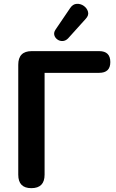

<svg xmlns="http://www.w3.org/2000/svg" viewBox="-20 -971 602 999"><path d="M143 8Q75 8 75 -62V-634Q75 -705 145 -705H496Q554 -705 554 -648Q554 -592 496 -592H212V-62Q212 8 143 8ZM334 -771Q321 -758 305.5 -757.5Q290 -757 278 -766Q266 -775 262.5 -788.5Q259 -802 269 -817L345 -929Q359 -950 379.5 -951Q400 -952 416.5 -940Q433 -928 438 -909.5Q443 -891 426 -873Z"/></svg>

Font: Chiron GoRound TC SB
Style: Regular
Weight: 500
Designer: Ryoko NISHIZUKA 西塚涼子 (kana, bopomofo & ideographs); Paul D. Hunt (Latin, Greek & Cyrillic); Sandoll Communications 산돌커뮤니
Foundry: Adobe
Version: Version 1.000;hotconv 1.1.1;makeotfexe 2.6.0